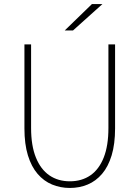

<svg xmlns="http://www.w3.org/2000/svg" viewBox="-20 -920 690 951"><path d="M326 11Q279 11 238 -6Q197 -23 166.2 -58.8Q135.5 -94.5 118.2 -150.5Q101 -206.5 101 -284V-700H134V-286Q134 -198.5 157.8 -139.8Q181.5 -81 224.5 -51.5Q267.5 -22 326 -22Q385 -22 427.8 -51.5Q470.5 -81 493.8 -139.8Q517 -198.5 517 -286V-700H550V-284Q550 -206.5 533 -150.5Q516 -94.5 485.5 -58.8Q455 -23 414.2 -6Q373.5 11 326 11ZM341.5 -769H300.5L435.5 -900H487.5Z"/></svg>

Font: Trispace Thin
Style: Regular
Weight: 100
Designer: Tyler Finck
Foundry: Etcetera Type Company
Version: Version 1.210